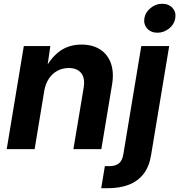

<svg xmlns="http://www.w3.org/2000/svg" viewBox="-20 -780 938 1004"><path d="M211.4 -304.7 161.1 0H15.1L104.5 -539.1H243.2L223.6 -403.3L210 -408.2Q243.2 -476.1 291.3 -511.5Q339.4 -546.9 406.2 -546.9Q464.4 -546.9 503.9 -521.2Q543.5 -495.6 560.1 -448.5Q576.7 -401.4 565.9 -336.9L509.8 0H363.8L417.5 -320.8Q425.8 -372.1 404.3 -398.2Q382.8 -424.3 339.4 -424.3Q307.1 -424.3 280.3 -409.9Q253.4 -395.5 235.6 -368.7Q217.8 -341.8 211.4 -304.7ZM718.8 -539.1H864.7L770 31.2Q760.3 91.3 730.7 129.4Q701.2 167.5 654.1 185.8Q606.9 204.1 544.9 204.1H509.3L528.3 88.9H550.8Q585.4 88.9 602.8 73.5Q620.1 58.1 625 26.4ZM803.2 -608.9Q769.5 -608.9 749.8 -630.9Q730 -652.8 734.9 -684.6Q740.2 -716.3 767.6 -738.3Q794.9 -760.3 828.1 -760.3Q862.3 -760.3 882.1 -738.3Q901.9 -716.3 896.5 -684.6Q891.6 -652.8 864.3 -630.9Q836.9 -608.9 803.2 -608.9Z"/></svg>

Font: Inter 18pt
Style: Bold Italic
Weight: 700
Italic angle: -9.3988°
Designer: Rasmus Andersson
Foundry: rsms
Version: Version 4.001;git-66647c0bb